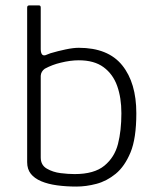

<svg xmlns="http://www.w3.org/2000/svg" viewBox="-20 -673 577 707"><path d="M255 -32Q327 -32 364.5 -63Q402 -94 414.5 -143Q427 -192 427 -256Q427 -313 411.5 -356.5Q396 -400 361.5 -425.5Q327 -451 270 -451Q239 -451 203 -442Q173 -435 145 -420Q131 -410 130 -394V-93Q130 -65 152.5 -52Q175 -39 203 -35.5Q231 -32 255 -32ZM153 -472 166 -477Q193 -485 221.5 -491Q250 -497 270 -497Q378 -497 430 -432.5Q482 -368 482 -256Q482 -163 460.5 -111.5Q439 -60 406 -33Q373 -6 335 4Q297 14 261 14Q224 14 190.5 9.5Q157 5 132 -5.5Q107 -16 93.5 -33Q80 -50 80 -76V-645Q80 -653 87 -653H124Q130 -653 130 -645V-491Q131 -461 153 -472Z"/></svg>

Font: Vivano Light
Style: Regular
Weight: 300
Designer: Joe Prince, Josias Burgherr
Version: Version 2.064;September 19, 2022;FontCreator 14.0.0.2877 64-